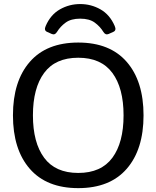

<svg xmlns="http://www.w3.org/2000/svg" viewBox="-20 -928 784 962"><path d="M209 -797.9Q233.4 -854.5 280.3 -881.1Q327.1 -907.7 381.8 -907.7Q436.5 -907.7 483.4 -881.1Q530.3 -854.5 554.7 -797.9Q564.5 -775.9 548.3 -768.6L524.4 -757.8Q508.3 -751 498 -768.1Q481.4 -795.4 454.6 -814.9Q427.7 -834.5 381.8 -834.5Q335.9 -834.5 309.1 -814.9Q282.2 -795.4 265.6 -768.1Q255.4 -751 239.3 -757.8L215.3 -768.6Q199.2 -775.9 209 -797.9ZM44.9 -350.1Q44.9 -521 129.2 -617.9Q213.4 -714.8 372.1 -714.8Q530.8 -714.8 615 -617.9Q699.2 -521 699.2 -350.1Q699.2 -179.2 615 -82.3Q530.8 14.6 372.1 14.6Q213.4 14.6 129.2 -82.3Q44.9 -179.2 44.9 -350.1ZM145 -350.1Q145 -213.4 201.2 -137.5Q257.3 -61.5 372.1 -61.5Q486.8 -61.5 543 -137.5Q599.1 -213.4 599.1 -350.1Q599.1 -486.8 543 -562.7Q486.8 -638.7 372.1 -638.7Q257.3 -638.7 201.2 -562.7Q145 -486.8 145 -350.1Z"/></svg>

Font: Istok Web
Style: Regular
Weight: 400
Designer: Andrey V. Panov
Foundry: Andrey V. Panov
Version: Version 1.0.2g